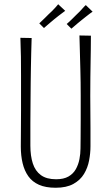

<svg xmlns="http://www.w3.org/2000/svg" viewBox="-20 -874 524 904"><path d="M242 10Q195 10 163.5 -4Q132 -18 113.5 -44Q95 -70 86.5 -105.5Q78 -141 78 -184Q78 -219 78.5 -263.5Q79 -308 79 -353Q79 -398 79 -432Q79 -477 79 -520Q79 -563 78.5 -606.5Q78 -650 76 -696L129 -695Q128 -662 127 -625.5Q126 -589 125.5 -553Q125 -517 124.5 -484.5Q124 -452 124 -426Q124 -397 123.5 -362.5Q123 -328 123 -293.5Q123 -259 123 -231Q123 -203 123 -188Q123 -140 134.5 -104.5Q146 -69 172.5 -49.5Q199 -30 244 -30Q280 -30 302.5 -43Q325 -56 337 -77.5Q349 -99 354 -124.5Q359 -150 359 -175Q359 -185 359.5 -221Q360 -257 360 -310Q360 -363 360 -424Q360 -488 358.5 -540.5Q357 -593 356 -634.5Q355 -676 354 -707L408 -706Q408 -673 407.5 -642.5Q407 -612 406.5 -580Q406 -548 405.5 -510Q405 -472 405 -422Q406 -337 406 -273Q406 -209 406 -185Q406 -153 399.5 -118.5Q393 -84 375.5 -55Q358 -26 325.5 -8Q293 10 242 10ZM187 -742 165 -764Q170 -769 177 -775.5Q184 -782 192 -790Q200 -798 208 -806Q217 -814 226 -823Q235 -832 242.5 -840.5Q250 -849 254 -854L287 -823Q282 -819 273.5 -813Q265 -807 255 -799Q245 -791 235 -783Q226 -776 216.5 -767.5Q207 -759 199 -752.5Q191 -746 187 -742ZM316 -739 294 -761Q300 -766 306.5 -772Q313 -778 321 -786Q329 -794 337 -802Q347 -811 355.5 -820Q364 -829 371.5 -837.5Q379 -846 384 -850L416 -819Q411 -816 402.5 -809.5Q394 -803 384.5 -795.5Q375 -788 365 -780Q356 -773 346 -764.5Q336 -756 328.5 -749.5Q321 -743 316 -739Z"/></svg>

Font: Truculenta ExtraLight
Style: Regular
Weight: 250
Version: Version 1.002